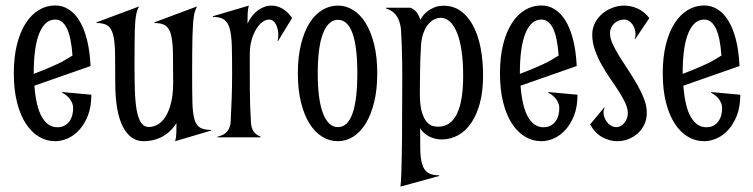

<svg xmlns="http://www.w3.org/2000/svg" viewBox="-20 -505 2769 706"><path d="M209 -166.5 315.9 -156.7Q315.9 -112.8 303.5 -80.8Q291 -48.8 271.7 -27.6Q252.4 -6.3 229 3.9Q205.6 14.2 183.1 14.2Q150.9 14.2 123 -2.4Q95.2 -19 74.7 -50.8Q54.2 -82.5 42.5 -128.9Q30.8 -175.3 30.8 -235.4Q30.8 -295.4 42.5 -341.8Q54.2 -388.2 74.7 -419.9Q95.2 -451.7 123 -468.3Q150.9 -484.9 183.1 -484.9Q210 -484.9 232.7 -470.5Q255.4 -456.1 272.5 -428Q289.6 -399.9 300 -358.2Q310.5 -316.4 313 -262.2L106.4 -189.9Q112.8 -109.9 134.8 -73.5Q156.7 -37.1 190.4 -37.1Q206.5 -37.1 217.5 -43.2Q228.5 -49.3 235.6 -59.3Q242.7 -69.3 245.8 -81.8Q249 -94.2 249 -107.4Q249 -123 239 -138.2Q229 -153.3 208.5 -164.1ZM104 -233.4Q118.2 -238.8 139.2 -247.1Q160.2 -255.4 191.9 -270Q210 -278.3 223.1 -286.6Q236.3 -294.9 246.6 -300.8Q241.7 -368.7 225.8 -400.9Q210 -433.1 183.1 -433.1Q145.5 -433.1 124.8 -383.3Q104 -333.5 104 -235.4Z M686.5 -230.5Q686.5 -168.5 687.5 -129.2Q688.5 -89.8 694.8 -67.1Q701.2 -44.4 715.3 -35.9Q729.5 -27.3 756.3 -27.3V-24.9L624 14.2Q627.9 1 628.4 -16.4Q628.9 -33.7 628.9 -52.2Q615.7 -31.7 600.3 -18.8Q585 -5.9 568.8 1.5Q552.7 8.8 536.9 11.5Q521 14.2 507.8 14.2Q459 14.2 431.4 -40Q403.8 -94.2 403.8 -200.7Q403.8 -267.1 403.1 -309.8Q402.3 -352.5 396 -377Q389.6 -401.4 375.7 -410.9Q361.8 -420.4 335 -420.4V-422.9L491.7 -481.4Q487.8 -475.1 485.1 -467.8Q482.4 -460.4 480.5 -449.7Q478.5 -439 477.3 -424.3Q476.1 -409.7 475.6 -388.2Q475.1 -366.7 474.9 -337.9Q474.6 -309.1 474.6 -270.5Q474.6 -218.3 475.8 -175.5Q477.1 -132.8 482.2 -102.3Q487.3 -71.8 498 -54.9Q508.8 -38.1 527.8 -38.1Q545.4 -38.1 561.5 -47.9Q577.6 -57.6 589.8 -77.9Q602.1 -98.1 609.4 -128.7Q616.7 -159.2 616.7 -200.7Q616.7 -267.1 616 -309.8Q615.2 -352.5 608.9 -377Q602.5 -401.4 588.6 -410.9Q574.7 -420.4 547.9 -420.4V-422.9L704.6 -481.4Q700.7 -474.1 697.8 -465.8Q694.8 -457.5 692.9 -445.1Q690.9 -432.6 689.7 -415Q688.5 -397.5 687.7 -371.8Q687 -346.2 686.8 -311.5Q686.5 -276.9 686.5 -230.5Z M890.1 -418Q904.3 -449.2 928.2 -466.8Q952.1 -484.4 978.5 -484.4Q998.5 -484.4 1018.1 -473.4Q1037.6 -462.4 1054.2 -439L1002 -353.5L1000.5 -354.5Q1003.4 -362.3 1003.4 -375.5Q1003.4 -384.8 1001.5 -395Q999.5 -405.3 995.4 -413.8Q991.2 -422.4 984.9 -427.7Q978.5 -433.1 969.2 -433.1Q957.5 -433.1 945.1 -424.1Q932.6 -415 922.4 -398.4Q912.1 -381.8 905.3 -358.2Q898.4 -334.5 898.4 -304.7Q898.4 -240.7 898.7 -178.5Q898.9 -116.2 902.8 -53.2Q905.3 -14.6 938.5 -2.4V0H779.8V-2.4Q804.7 -7.8 815.7 -22.2Q826.7 -36.6 828.1 -55.2Q830.6 -103.5 832 -146.2Q833.5 -189 833.5 -230Q833.5 -292 832.5 -333Q831.5 -374 825 -398.4Q818.4 -422.9 804 -432.9Q789.6 -442.9 762.7 -442.9V-445.3L895 -484.4Q891.1 -471.2 890.6 -453.9Q890.1 -436.5 890.1 -418Z M1148.4 -235.4Q1148.4 -137.2 1168 -87.4Q1187.5 -37.6 1222.7 -37.6Q1258.3 -37.6 1276.1 -87.4Q1293.9 -137.2 1293.9 -235.4Q1293.9 -333.5 1276.1 -382.8Q1258.3 -432.1 1222.7 -432.1Q1187.5 -432.1 1168 -382.8Q1148.4 -333.5 1148.4 -235.4ZM1075.2 -235.4Q1075.2 -295.4 1086.7 -341.8Q1098.1 -388.2 1117.9 -419.9Q1137.7 -451.7 1164.6 -468Q1191.4 -484.4 1222.7 -484.4Q1252.4 -484.4 1278.8 -468Q1305.2 -451.7 1324.7 -419.9Q1344.2 -388.2 1355.7 -341.8Q1367.2 -295.4 1367.2 -235.4Q1367.2 -175.3 1355.7 -128.9Q1344.2 -82.5 1324.7 -50.8Q1305.2 -19 1278.8 -2.4Q1252.4 14.2 1222.7 14.2Q1191.4 14.2 1164.6 -2.4Q1137.7 -19 1117.9 -50.8Q1098.1 -82.5 1086.7 -128.9Q1075.2 -175.3 1075.2 -235.4Z M1459 -171.9Q1459.5 -229.5 1458.7 -283.7Q1458 -337.9 1454.6 -394Q1452.6 -423.8 1439.5 -444.6Q1426.3 -465.3 1399.4 -474.1V-476.6H1489.7Q1505.4 -469.7 1513.4 -458Q1521.5 -446.3 1525.4 -432.1Q1528.3 -437.5 1534.7 -446.3Q1541 -455.1 1551.3 -463.1Q1561.5 -471.2 1575.9 -477.3Q1590.3 -483.4 1609.4 -483.9Q1646 -484.4 1673.3 -465.1Q1700.7 -445.8 1719.2 -411.4Q1737.8 -377 1747.1 -329.6Q1756.3 -282.2 1756.3 -226.6Q1756.3 -171.4 1745.1 -127.9Q1733.9 -84.5 1713.6 -54.2Q1693.4 -23.9 1665.3 -8.1Q1637.2 7.8 1603.5 7.8Q1594.2 7.8 1583.3 5.6Q1572.3 3.4 1561.3 -1.7Q1550.3 -6.8 1540.8 -14.9Q1531.2 -22.9 1524.9 -34.2Q1524.9 11.2 1525.4 43.9Q1525.9 76.7 1532 97.9Q1538.1 119.1 1552.5 129.4Q1566.9 139.6 1594.7 139.6V142.1L1452.6 181.2Q1454.6 163.6 1455.6 133.8Q1456.5 104 1457.3 69.3Q1458 34.7 1458.3 -1Q1458.5 -36.6 1458.5 -66.4ZM1601.1 -439.5Q1587.4 -439.5 1574.7 -432.6Q1562 -425.8 1552 -412.4Q1542 -398.9 1535.4 -378.9Q1528.8 -358.9 1527.8 -332Q1526.4 -307.6 1525.6 -285.9Q1524.9 -264.2 1524.7 -243.4Q1524.4 -222.7 1524.2 -202.1Q1523.9 -181.6 1523.9 -159.7Q1523.9 -115.7 1531.7 -91.3Q1539.6 -66.9 1550.3 -55.4Q1561 -43.9 1572.5 -41.5Q1584 -39.1 1590.8 -39.1Q1683.1 -39.1 1683.1 -226.6Q1683.1 -278.3 1677.2 -318.1Q1671.4 -357.9 1660.4 -384.8Q1649.4 -411.6 1634.3 -425.5Q1619.1 -439.5 1601.1 -439.5Z M1996.6 -166.5 2103.5 -156.7Q2103.5 -112.8 2091.1 -80.8Q2078.6 -48.8 2059.3 -27.6Q2040 -6.3 2016.6 3.9Q1993.2 14.2 1970.7 14.2Q1938.5 14.2 1910.6 -2.4Q1882.8 -19 1862.3 -50.8Q1841.8 -82.5 1830.1 -128.9Q1818.4 -175.3 1818.4 -235.4Q1818.4 -295.4 1830.1 -341.8Q1841.8 -388.2 1862.3 -419.9Q1882.8 -451.7 1910.6 -468.3Q1938.5 -484.9 1970.7 -484.9Q1997.6 -484.9 2020.3 -470.5Q2043 -456.1 2060.1 -428Q2077.1 -399.9 2087.6 -358.2Q2098.1 -316.4 2100.6 -262.2L1894 -189.9Q1900.4 -109.9 1922.4 -73.5Q1944.3 -37.1 1978 -37.1Q1994.1 -37.1 2005.1 -43.2Q2016.1 -49.3 2023.2 -59.3Q2030.3 -69.3 2033.4 -81.8Q2036.6 -94.2 2036.6 -107.4Q2036.6 -123 2026.6 -138.2Q2016.6 -153.3 1996.1 -164.1ZM1891.6 -233.4Q1905.8 -238.8 1926.8 -247.1Q1947.8 -255.4 1979.5 -270Q1997.6 -278.3 2010.7 -286.6Q2023.9 -294.9 2034.2 -300.8Q2029.3 -368.7 2013.4 -400.9Q1997.6 -433.1 1970.7 -433.1Q1933.1 -433.1 1912.4 -383.3Q1891.6 -333.5 1891.6 -235.4Z M2246.6 -37.6Q2255.4 -37.6 2262.9 -42Q2270.5 -46.4 2276.4 -53.7Q2282.2 -61 2285.4 -70.1Q2288.6 -79.1 2288.6 -88.4Q2288.6 -106.4 2278.8 -127.2Q2269 -147.9 2254.6 -170.4Q2240.2 -192.9 2223.1 -217.3Q2206.1 -241.7 2191.7 -267.8Q2177.2 -293.9 2167.5 -321.5Q2157.7 -349.1 2157.7 -377.9Q2157.7 -400.9 2167.7 -420.4Q2177.7 -439.9 2194.1 -454.1Q2210.4 -468.3 2231.7 -476.3Q2252.9 -484.4 2275.4 -484.4Q2300.3 -484.4 2324.5 -473.6Q2348.6 -462.9 2367.7 -438.5L2315.4 -360.8L2314 -361.8Q2316.9 -369.6 2316.9 -378.9Q2316.9 -388.2 2314 -397.9Q2311 -407.7 2305.4 -415.5Q2299.8 -423.3 2292.2 -428.2Q2284.7 -433.1 2275.4 -433.1Q2265.1 -433.1 2255.6 -429.4Q2246.1 -425.8 2239 -419.2Q2231.9 -412.6 2227.5 -403.1Q2223.1 -393.6 2223.1 -382.3Q2223.1 -364.3 2233.2 -342.5Q2243.2 -320.8 2258.3 -296.6Q2273.4 -272.5 2290.8 -246.3Q2308.1 -220.2 2323.2 -193.6Q2338.4 -167 2348.4 -140.9Q2358.4 -114.7 2358.4 -90.3Q2358.4 -66.9 2349.4 -47.6Q2340.3 -28.3 2325.2 -14.6Q2310.1 -1 2290.5 6.6Q2271 14.2 2250 14.2Q2222.2 14.2 2195.3 -0.2Q2168.5 -14.6 2149.9 -47.4L2202.1 -110.4L2203.6 -108.9Q2199.2 -101.6 2199.2 -91.3Q2199.2 -82 2202.9 -72.5Q2206.5 -63 2212.6 -55.2Q2218.8 -47.4 2227.5 -42.5Q2236.3 -37.6 2246.6 -37.6Z M2595.2 -166.5 2702.1 -156.7Q2702.1 -112.8 2689.7 -80.8Q2677.2 -48.8 2658 -27.6Q2638.7 -6.3 2615.2 3.9Q2591.8 14.2 2569.3 14.2Q2537.1 14.2 2509.3 -2.4Q2481.4 -19 2460.9 -50.8Q2440.4 -82.5 2428.7 -128.9Q2417 -175.3 2417 -235.4Q2417 -295.4 2428.7 -341.8Q2440.4 -388.2 2460.9 -419.9Q2481.4 -451.7 2509.3 -468.3Q2537.1 -484.9 2569.3 -484.9Q2596.2 -484.9 2618.9 -470.5Q2641.6 -456.1 2658.7 -428Q2675.8 -399.9 2686.3 -358.2Q2696.8 -316.4 2699.2 -262.2L2492.7 -189.9Q2499 -109.9 2521 -73.5Q2543 -37.1 2576.7 -37.1Q2592.8 -37.1 2603.8 -43.2Q2614.7 -49.3 2621.8 -59.3Q2628.9 -69.3 2632.1 -81.8Q2635.3 -94.2 2635.3 -107.4Q2635.3 -123 2625.2 -138.2Q2615.2 -153.3 2594.7 -164.1ZM2490.2 -233.4Q2504.4 -238.8 2525.4 -247.1Q2546.4 -255.4 2578.1 -270Q2596.2 -278.3 2609.4 -286.6Q2622.6 -294.9 2632.8 -300.8Q2627.9 -368.7 2612.1 -400.9Q2596.2 -433.1 2569.3 -433.1Q2531.7 -433.1 2511 -383.3Q2490.2 -333.5 2490.2 -235.4Z"/></svg>

Font: Smythe
Style: Regular
Weight: 400
Version: Version 1.000